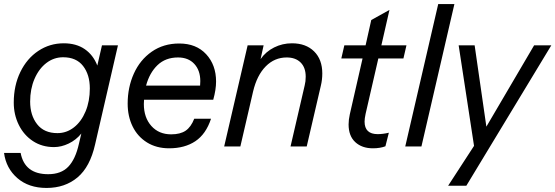

<svg xmlns="http://www.w3.org/2000/svg" viewBox="-30 -724 2745 949"><path d="M474 -500H553L440 -10Q415 101 353 153Q291 205 200 205Q112 205 56 156.5Q0 108 -10 32H72Q92 137 208 137Q272 137 307.5 100Q343 63 360 -13L372 -64Q346 -32 309.5 -14.5Q273 3 237 3Q178 3 133 -26.5Q88 -56 63 -106.5Q38 -157 38 -217Q38 -301 70.5 -368Q103 -435 159.5 -472.5Q216 -510 285 -510Q347 -510 389 -481Q431 -452 451 -400ZM414 -287Q414 -355 380.5 -398Q347 -441 282 -441Q236 -441 199 -412.5Q162 -384 140.5 -334Q119 -284 119 -222Q119 -154 153.5 -110Q188 -66 254 -66Q299 -66 335.5 -94.5Q372 -123 393 -173.5Q414 -224 414 -287Z M682 -231Q681 -224 681 -210Q681 -143 718 -101.5Q755 -60 816 -60Q861 -60 887.5 -78Q914 -96 930 -137H1013Q988 -61 935.5 -26Q883 9 806 9Q743 9 696.5 -20Q650 -49 625.5 -99Q601 -149 601 -212Q601 -292 631.5 -360Q662 -428 720 -468.5Q778 -509 856 -509Q940 -509 989 -456Q1038 -403 1038 -321Q1038 -281 1024 -231ZM692 -301H959Q960 -308 960 -323Q960 -376 930.5 -408Q901 -440 850 -440Q788 -440 748.5 -402Q709 -364 692 -301Z M1563 -361Q1563 -330 1556 -301L1486 0H1406L1476 -302Q1481 -321 1481 -345Q1481 -390 1456 -415Q1431 -440 1387 -440Q1327 -440 1283.5 -396Q1240 -352 1221 -272L1158 0H1078L1194 -500H1273L1258 -432Q1284 -469 1325 -489.5Q1366 -510 1413 -510Q1482 -510 1522.5 -470Q1563 -430 1563 -361Z M1840 -435 1777 -161Q1772 -138 1772 -123Q1772 -61 1837 -61Q1862 -61 1892 -68L1875 -1Q1849 9 1813 9Q1759 9 1726 -21.5Q1693 -52 1693 -109Q1693 -132 1699 -159L1762 -435H1657L1672 -500H1777L1805 -625L1895 -675L1855 -500H1979L1964 -435Z M2136 -704H2216L2053 0H1973Z M2374 -98 2610 -500H2695L2275 194H2185L2313 -3L2237 -500H2316Z"/></svg>

Font: CBA Beacon Sans
Style: Italic
Weight: 400
Italic angle: -13°
Designer: Wei Huang
Foundry: Wei Huang
Version: Version 1.002